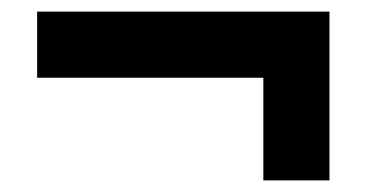

<svg xmlns="http://www.w3.org/2000/svg" viewBox="-20 -493 640 331"><path d="M44 -359V-473H548V-182H434V-359Z"/></svg>

Font: Involve
Style: Bold
Weight: 700
Designer: Stefan Peev
Foundry: Context Ltd.
Version: Version 1.001